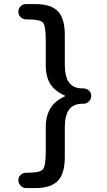

<svg xmlns="http://www.w3.org/2000/svg" viewBox="-20 -790 540 965"><path d="M305.7 -305.7 307.6 -307.6Q308.6 -308.6 307.6 -308.6Q256.8 -331.1 233.4 -367.2Q210 -403.3 210 -463.9V-587.9Q210 -660.2 195.8 -676.3Q181.6 -692.4 119.1 -692.4H111.3Q95.7 -692.4 84 -703.6Q72.3 -714.8 72.3 -731Q72.3 -747.1 83.5 -758.3Q94.7 -769.5 111.3 -769.5H158.2Q235.4 -769.5 270.5 -733.9Q305.7 -698.2 305.7 -615.2V-466.8Q305.7 -403.3 327.6 -374.5Q349.6 -345.7 394.5 -345.7H399.4Q415 -345.7 426.8 -335Q438.5 -324.2 438.5 -308.1Q438.5 -292 426.8 -280.3Q415 -268.6 399.4 -268.6H394.5Q349.6 -268.6 327.6 -239.7Q305.7 -210.9 305.7 -148.4V0Q305.7 83 270.5 119.1Q235.4 155.3 158.2 155.3H111.3Q95.7 155.3 84 143.6Q72.3 131.8 72.3 115.7Q72.3 99.6 83.5 88.9Q94.7 78.1 111.3 78.1H119.1Q180.7 78.1 195.3 61.5Q210 44.9 210 -28.3V-151.4Q210 -263.7 305.7 -305.7Z"/></svg>

Font: Rounded Mgen+ 1m medium
Style: Regular
Weight: 500
Designer: [Source Han Sans]
Ryoko NISHIZUKA  (kana & ideographs); Paul D. Hunt (Latin, Greek & Cyrillic); Wenlong ZHANG  (bopomofo
Version: Version 1.059.20150602